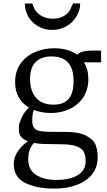

<svg xmlns="http://www.w3.org/2000/svg" viewBox="-20 -851 628 1130"><path d="M61 0ZM434 -529Q458 -553 516 -553H575V-484H474Q500 -443 500 -386Q500 -324 470 -278.5Q440 -233 390 -209.5Q340 -186 281 -186Q223 -186 179 -204Q173 -190 171.5 -174.5Q170 -159 170 -137Q170 -108 185 -93.5Q200 -79 236 -77Q252 -75 303 -75H360Q445 -75 488 -52Q531 -29 543 2.5Q555 34 555 75Q555 131 523.5 172.5Q492 214 434 236.5Q376 259 298 259Q196 259 128.5 225.5Q61 192 61 115Q61 73 87 36.5Q113 0 144 -19Q119 -29 107 -42.5Q95 -56 93 -69Q91 -82 91 -103Q91 -124 107.5 -159Q124 -194 151 -218Q69 -266 69 -368Q69 -433 102 -478Q135 -523 187.5 -545Q240 -567 299 -567Q381 -567 434 -529ZM157 -385Q157 -318 191.5 -276.5Q226 -235 295 -235Q355 -235 384 -269Q413 -303 413 -373Q413 -448 380 -483.5Q347 -519 281 -519Q225 -519 191 -487Q157 -455 157 -385ZM146 86Q146 150 193 179Q240 208 310 208Q391 208 437.5 180Q484 152 484 97Q484 63 472.5 42Q461 21 429 9.5Q397 -2 338 -2L269 -3Q212 -3 180 -10Q146 26 146 86ZM288 -675Q240 -675 203 -697Q166 -719 146 -754.5Q126 -790 126 -830H170Q171 -828 180.5 -804Q190 -780 219.5 -760.5Q249 -741 290 -741Q332 -741 357 -757.5Q382 -774 388.5 -786Q395 -798 410 -831H452Q452 -791 430.5 -755Q409 -719 371.5 -697Q334 -675 288 -675Z"/></svg>

Font: Grenzecho Serif
Style: Serif-Regular
Weight: 400
Designer: Dan Reynolds
Foundry: Dan Reynolds
Version: Version 1.001; ttfautohint (v1.1) -l 5 -r 5 -G 72 -x 0 -D la